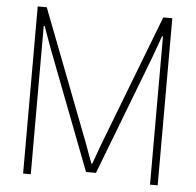

<svg xmlns="http://www.w3.org/2000/svg" viewBox="-52 -793 863 847"><g transform="rotate(5 379.0 -370.0)"><path d="M81 -740H121L345 -158L377 -70H381L413 -158L637 -740H677V0H643V-656L639 -657L604 -560L401 -31H357L154 -560L119 -657L115 -656V0H81Z"/></g></svg>

Font: Encode Sans Compressed
Style: Thin
Weight: 100
Designer: Pablo Impallari, Andres Torresi
Foundry: Pablo Impallari, Andres Torresi
Version: Version 1.000; ttfautohint (v1.00) -l 8 -r 50 -G 200 -x 14 -